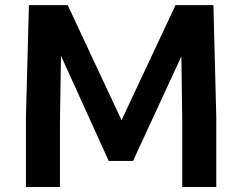

<svg xmlns="http://www.w3.org/2000/svg" viewBox="-20 -731 949 752"><path d="M81.5 1.5V-269L93.3 -710.9H245.1L456.1 -260.3L667.5 -710.9H815.9L827.1 -271.5V1.5H693.8V-254.9L690.4 -510.3L501 -100.6H405.8L218.8 -512.7L214.8 -253.4V1.5Z"/></svg>

Font: Comme SemiBold
Style: Regular
Weight: 600
Version: Version 1.000;gftools[0.9.27]